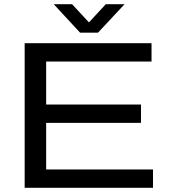

<svg xmlns="http://www.w3.org/2000/svg" viewBox="-20 -891 813 911"><path d="M97 0V-686H699V-599H199V-395H649V-308H199V-87H706V0ZM235 -871H322L425 -760H379L482 -871H571L445 -736H360Z"/></svg>

Font: Archivo SemiExpanded
Style: Regular
Weight: 400
Width: 6
Designer: Hector Gatti
Foundry: Omnibus-Type
Version: Version 2.001